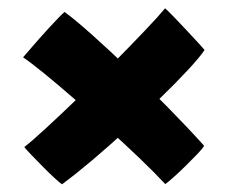

<svg xmlns="http://www.w3.org/2000/svg" viewBox="-20 -584 560 474"><path d="M485 -460.5Q473 -442.5 443.5 -410.8Q414 -379 374.2 -340.5Q334.5 -302 291 -262Q247.5 -222 206.2 -187.2Q165 -152.5 133 -129Q126.5 -133.5 113.2 -145.8Q100 -158 84.8 -173.5Q69.5 -189 57 -202Q44.5 -215 40 -221Q60 -236.5 96.2 -270Q132.5 -303.5 176 -345.5Q219.5 -387.5 262 -430.5Q304.5 -473.5 338.2 -509Q372 -544.5 387.5 -563.5Q392.5 -559.5 406.8 -544.8Q421 -530 438 -512Q455 -494 468.5 -479.2Q482 -464.5 485 -460.5ZM139.5 -554.5Q166 -535 208 -497.5Q250 -460 299 -413Q348 -366 396.5 -316.8Q445 -267.5 484 -224Q479.5 -216.5 466.5 -203Q453.5 -189.5 437.8 -174Q422 -158.5 408.2 -146.2Q394.5 -134 388 -129.5Q363.5 -156 326.5 -191.5Q289.5 -227 247 -265.5Q204.5 -304 163.5 -339.8Q122.5 -375.5 89 -402.8Q55.5 -430 37 -442.5Q40.5 -446.5 50.8 -458.5Q61 -470.5 74.5 -485.8Q88 -501 101.5 -515.8Q115 -530.5 125.5 -541.2Q136 -552 139.5 -554.5Z"/></svg>

Font: Grandstander Thin
Style: Bold
Weight: 700
Version: Version 1.200